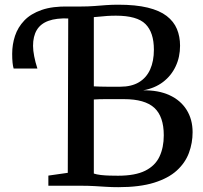

<svg xmlns="http://www.w3.org/2000/svg" viewBox="-20 -770 842 796"><path d="M470.5 6Q444 6 420.5 4.5Q397 3 371.5 1.5Q346 0 312.5 0H180.5V-42L261 -53.5L263 -743H315Q345.5 -743 371 -745Q396.5 -747 420.5 -748.8Q444.5 -750.5 470 -750.5Q542.5 -750.5 592 -738.5Q641.5 -726.5 671 -703.8Q700.5 -681 713.5 -649.8Q726.5 -618.5 726.5 -580.5Q726.5 -533.5 708.2 -494.8Q690 -456 655.8 -430Q621.5 -404 573.5 -395.5Q636.5 -396.5 682.5 -375.5Q728.5 -354.5 753.5 -314.8Q778.5 -275 778.5 -222Q778.5 -177 763.2 -136Q748 -95 713 -63Q678 -31 618.5 -12.5Q559 6 470.5 6ZM469.5 -41.5Q540.5 -41.5 582 -62.2Q623.5 -83 641.2 -120.8Q659 -158.5 659 -209Q659 -287 619.8 -323Q580.5 -359 494 -359Q481 -359 464 -359Q447 -359 428.8 -359Q410.5 -359 395 -358.8Q379.5 -358.5 369 -357.5V-50.5Q380.5 -46.5 398 -44.5Q415.5 -42.5 434.5 -42Q453.5 -41.5 469.5 -41.5ZM478.5 -410.5Q525 -410.5 556 -429Q587 -447.5 602.5 -482Q618 -516.5 618 -564Q618 -635.5 583.2 -670.2Q548.5 -705 460.5 -705Q441 -705 423.5 -703.8Q406 -702.5 392.2 -701Q378.5 -699.5 369 -699V-412Q379.5 -411.5 394.2 -411Q409 -410.5 424.8 -410.5Q440.5 -410.5 454.8 -410.5Q469 -410.5 478.5 -410.5ZM36.5 -486Q33.5 -495.5 32 -510.8Q30.5 -526 30.5 -547Q30.5 -585.5 42.2 -621.2Q54 -657 80.8 -685Q107.5 -713 152.8 -728.8Q198 -744.5 265 -743L272.5 -718L265 -693.5Q213.5 -695.5 180.8 -683.5Q148 -671.5 132.5 -645.5Q117 -619.5 117 -580Q117 -561 121.8 -536.5Q126.5 -512 135 -486Z"/></svg>

Font: Merriweather 48pt
Style: Regular
Weight: 400
Version: Version 2.100